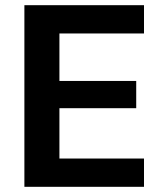

<svg xmlns="http://www.w3.org/2000/svg" viewBox="-20 -720 631 740"><path d="M74 0V-700H535V-591H209V-408H505V-303H209V-109H535V0Z"/></svg>

Font: DM Sans 9pt
Style: Bold
Weight: 700
Version: Version 4.004;gftools[0.9.30]